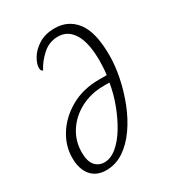

<svg xmlns="http://www.w3.org/2000/svg" viewBox="-142 -626 645 717"><g transform="rotate(-30 180.5 -268.0)"><path d="M107 10Q65 10 42 -17.5Q19 -45 19 -93Q19 -145 48.5 -191.5Q78 -238 130.5 -267.5Q183 -297 252 -297H285Q287 -309 288 -327.5Q289 -346 289 -357Q289 -435 265 -474Q241 -513 199 -513Q161 -513 132.5 -487.5Q104 -462 88 -431Q79 -433 79 -447Q79 -464 92.5 -487Q106 -510 134 -528Q162 -546 204 -546Q262 -546 296.5 -501Q331 -456 331 -356Q331 -311 320.5 -260.5Q310 -210 291 -162Q272 -114 244.5 -75Q217 -36 182.5 -13Q148 10 107 10ZM116 -19Q143 -19 169.5 -41Q196 -63 218 -99.5Q240 -136 256.5 -180Q273 -224 280 -268H256Q200 -268 155.5 -244.5Q111 -221 85.5 -181.5Q60 -142 60 -93Q60 -55 75.5 -37Q91 -19 116 -19Z"/></g></svg>

Font: Noto Serif ExtraCondensed ExtraLight
Style: Italic
Weight: 200
Width: 2
Italic angle: -12°
Designer: Monotype Design Team
Foundry: Monotype Imaging Inc.
Version: Version 2.014; ttfautohint (v1.8.4.7-5d5b)